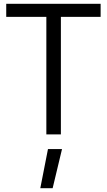

<svg xmlns="http://www.w3.org/2000/svg" viewBox="-20 -712 566 1017"><path d="M225.5 0V-622.6H13V-692H513V-622.6H302.5V0ZM193.5 284.7 234.1 77.6H308.5L258.9 284.7Z"/></svg>

Font: Titillium Web
Style: Bold
Weight: 700
Designer: Mohamed Gaber, Accademia di Belle Arti di Urbino
Foundry: Kief Type Foundry, Accademia di Belle Arti di Urbino
Version: Version 3.000